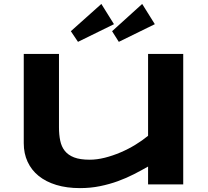

<svg xmlns="http://www.w3.org/2000/svg" viewBox="-20 -948 1067 987"><path d="M283.2 -670.9V-293Q283.2 -255.4 289.6 -224.9Q295.9 -194.3 313 -172.6Q330.1 -150.9 360.8 -138.9Q391.6 -127 440.9 -127Q478 -127 518.8 -137.2Q559.6 -147.5 599.6 -164.6Q639.6 -181.6 676 -203.9Q712.4 -226.1 741.2 -250V-670.9H921.9V0H741.2V-91.8Q707 -72.3 668.5 -52.5Q629.9 -32.7 586.4 -16.8Q543 -1 494.1 9Q445.3 19 391.1 19Q323.2 19 269.5 2.7Q215.8 -13.7 178.7 -43.7Q141.6 -73.7 121.8 -116.5Q102.1 -159.2 102.1 -211.9V-670.9ZM565.9 -823.7 380.9 -732.9 344.2 -787.6 501 -927.7ZM775.9 -823.7 590.8 -732.9 556.2 -787.6 710.9 -927.7Z"/></svg>

Font: Syncopate
Style: Bold
Weight: 700
Designer: Astigmatic (AOETI)
Foundry: Astigmatic (AOETI)
Version: Version 1.001 2011